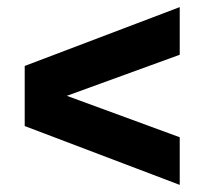

<svg xmlns="http://www.w3.org/2000/svg" viewBox="-20 -650 575 540"><path d="M485.5 -130 49.5 -295.5V-464.5L485.5 -630V-496L168 -380.5L485.5 -264Z"/></svg>

Font: Encode Sans Semi Condensed ExtraBold
Style: Regular
Weight: 800
Width: 4
Designer: Multiple Designers
Foundry: Impallari Type
Version: Version 3.000; ttfautohint (v1.8.3) -l 8 -r 50 -G 200 -x 14 